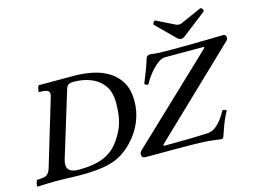

<svg xmlns="http://www.w3.org/2000/svg" viewBox="-126 -1095 1752 1317"><g transform="rotate(-15 750.5 -436.5)"><path d="M-7 4Q-11 4 -10 -7.5Q-9 -19 -5 -30.5Q-1 -42 3 -42Q50 -42 69 -53.5Q88 -65 98 -99L238 -565Q248 -597 234.5 -608.5Q221 -620 171 -620Q167 -620 168 -631.5Q169 -643 173 -654.5Q177 -666 181 -666H429Q496 -666 559.5 -653Q623 -640 674 -608.5Q725 -577 755.5 -524.5Q786 -472 786 -392Q786 -316 756.5 -245.5Q727 -175 671 -117Q628 -72 579.5 -45.5Q531 -19 463 -7.5Q395 4 294 4Q260 4 217.5 2Q175 0 125 0Q92 0 59 1Q26 2 -7 4ZM295 -35Q407 -35 476 -65Q545 -95 588 -159Q616 -199 631.5 -236Q647 -273 654 -315.5Q661 -358 661 -412Q661 -491 626 -538Q591 -585 535.5 -606Q480 -627 418 -627Q393 -627 380 -619.5Q367 -612 359 -583L220 -129Q214 -108 214 -92Q214 -35 295 -35ZM1296 16 1239 9Q1210 5 1173.5 3Q1137 1 1083.5 0.5Q1030 0 950 0H760Q733 0 733 -28Q733 -38 743 -50L1344 -620L1341 -627H1065Q1043 -627 1019 -610Q995 -593 972.5 -568.5Q950 -544 933.5 -519.5Q917 -495 910 -480Q908 -476 900.5 -476.5Q893 -477 887 -481Q881 -485 882 -489Q900 -533 915.5 -574Q931 -615 943 -654Q949 -673 973 -673Q984 -673 999 -670Q1004 -669 1022.5 -668Q1041 -667 1065.5 -666.5Q1090 -666 1114 -666Q1281 -666 1377.5 -668.5Q1474 -671 1487 -671Q1511 -671 1511 -649Q1511 -633 1498 -623L899 -50L902 -42Q983 -42 1066 -43.5Q1149 -45 1213 -48Q1245 -50 1271 -70Q1297 -90 1317.5 -118.5Q1338 -147 1351 -172Q1354 -176 1361.5 -174.5Q1369 -173 1375.5 -169Q1382 -165 1379 -161Q1367 -142 1353.5 -110.5Q1340 -79 1329.5 -49Q1319 -19 1313 -2Q1307 18 1296 16ZM1206 -720Q1194 -720 1181 -731L1050 -861Q1046 -865 1048.5 -872Q1051 -879 1056.5 -884.5Q1062 -890 1066 -888L1198 -823Q1206 -819 1217 -819Q1228 -819 1237 -823L1384 -888Q1390 -891 1396 -885.5Q1402 -880 1404.5 -872.5Q1407 -865 1402 -861L1231 -729Q1218 -720 1206 -720Z"/></g></svg>

Font: Junicode
Style: Bold Italic
Weight: 700
Italic angle: -11°
Designer: Peter S. Baker
Version: Version 2.100; ttfautohint (v1.8.4)